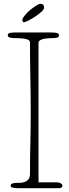

<svg xmlns="http://www.w3.org/2000/svg" viewBox="-20 -992 365 1012"><path d="M212 -950Q212 -942 198 -929.5Q184 -917 166 -905Q148 -893 130.5 -884Q113 -875 106 -875Q98 -875 98 -886Q98 -895 110 -910Q122 -925 138 -938.5Q154 -952 170 -962Q186 -972 193 -972Q201 -972 206.5 -968Q212 -964 212 -950ZM183 -31H279Q290 -31 299.5 -26Q309 -21 309 -13Q309 0 289 0H77Q63 0 49.5 -2.5Q36 -5 36 -13Q36 -22 46 -25Q56 -28 65 -28Q75 -28 87.5 -28.5Q100 -29 111.5 -33.5Q123 -38 130.5 -47.5Q138 -57 138 -74Q138 -156 140 -234.5Q142 -313 142 -401Q142 -489 140 -584.5Q138 -680 138 -768Q138 -777 129.5 -781.5Q121 -786 108.5 -788Q96 -790 82 -790.5Q68 -791 58 -791Q47 -791 34 -793.5Q21 -796 21 -806Q21 -817 35 -819Q49 -821 58 -821H240Q272 -821 281.5 -817.5Q291 -814 291 -806Q291 -795 278.5 -793Q266 -791 254 -791Q249 -791 237.5 -790.5Q226 -790 214 -788Q202 -786 192.5 -780.5Q183 -775 183 -766Z"/></svg>

Font: Life Savers
Style: Regular
Weight: 400
Designer: Pablo Impallari, Rodrigo Fuenzalida, Brenda Gallo
Foundry: Pablo Impallari, Rodrigo Fuenzalida, Brenda Gallo
Version: Version 3.001; ttfautohint (v0.95) -l 8 -r 50 -G 200 -x 14 -